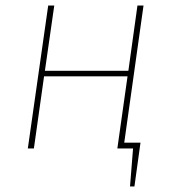

<svg xmlns="http://www.w3.org/2000/svg" viewBox="-20 -539 622 697"><path d="M501 -519 431 -21H490L468 138H452L463 0H406L443 -262H140L103 0H81L155 -519H177L143 -282H446L479 -519Z"/></svg>

Font: Fira Sans Thin
Style: Italic
Weight: 250
Italic angle: -8°
Designer: Carrois Corporate & Edenspiekermann AG
Foundry: Carrois Corporate GbR & Edenspiekermann AG
Version: Version 4.203